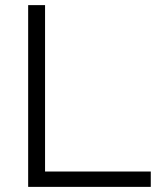

<svg xmlns="http://www.w3.org/2000/svg" viewBox="-20 -730 622 750"><path d="M90 0V-710H156V-60H569V0Z"/></svg>

Font: Rising Sun Light
Style: Regular
Weight: 300
Designer: Matt McInerney, Pablo Impallari, Rodrigo Fuenzalida (Raleway font), Stephen Hutchings (Greek), Cristiano Sobral (main ch
Foundry: The Rising Sun Project Authors
Version: Version 4.327; ttfautohint (v1.8.4.7-5d5b-dirty)